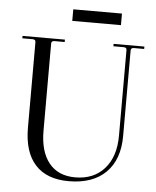

<svg xmlns="http://www.w3.org/2000/svg" viewBox="-55 -817 713 876"><g transform="rotate(5 302.0 -379.5)"><path d="M245 -718V-771H468V-718ZM292 12Q191 12 138.5 -46Q86 -104 86 -215V-607Q86 -619 72 -619H25V-630H219V-619H172Q158 -619 158 -607V-208Q158 -112 200 -60Q242 -8 320 -8Q405 -8 454 -63.5Q503 -119 503 -215V-607Q503 -619 489 -619H442V-630H583V-619H536Q522 -619 522 -607V-215Q522 -107 462 -47.5Q402 12 292 12Z"/></g></svg>

Font: Arapey Regular-Display
Style: Regular
Weight: 400
Designer: Eduardo Rodriguez Tunni
Foundry: Eduardo Rodriguez Tunni
Version: Version 4.000